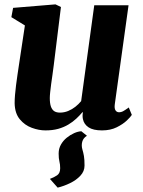

<svg xmlns="http://www.w3.org/2000/svg" viewBox="-20 -587 653 879"><path d="M352.5 14 378 34.5Q361 45 356.5 62Q352 79 357 96.5Q361.5 111.5 364.2 127Q367 142.5 367 171Q367 197 348.2 217.2Q329.5 237.5 301.2 251.2Q273 265 244 272L208.5 232Q227.5 225 241.5 215.5Q255.5 206 255.5 183Q255.5 165.5 252 152.2Q248.5 139 248.5 116Q248.5 93.5 258.8 75.2Q269 57 285.2 43.8Q301.5 30.5 319.5 22.5Q337.5 14.5 352.5 14ZM188 10Q158 10 125.8 -1.8Q93.5 -13.5 70.8 -40.8Q48 -68 47 -114.5Q47 -132 48.8 -153Q50.5 -174 53.5 -197.2Q56.5 -220.5 60 -244.5Q63.5 -268.5 67 -291.5L94 -470.5L32 -508.5L40 -551L234 -567L259 -555L226 -288Q223.5 -266.5 220.2 -244.5Q217 -222.5 214.2 -202.2Q211.5 -182 209.8 -165.5Q208 -149 208 -138Q208 -114 213 -99.5Q218 -85 228 -78.2Q238 -71.5 254.5 -71.5Q274 -71.5 291.8 -78.8Q309.5 -86 324.8 -98Q340 -110 351.5 -124L411.5 -563H568.5L505.5 -109.5Q503 -90.5 508.8 -81.8Q514.5 -73 525.5 -73Q534 -73 542.5 -77.2Q551 -81.5 569.5 -95L583.5 -61Q578.5 -52.5 560.8 -35.5Q543 -18.5 514.2 -4.2Q485.5 10 447 10Q406.5 10 385.5 -4Q364.5 -18 359.5 -42Q359 -45 358.5 -48.8Q358 -52.5 358 -56.5Q358 -60.5 358.5 -64.8Q359 -69 359.5 -72.5L357.5 -73.5Q345 -58.5 329.2 -43.8Q313.5 -29 293 -16.8Q272.5 -4.5 246.8 2.8Q221 10 188 10Z"/></svg>

Font: Merriweather 20pt Black
Style: Italic
Weight: 900
Italic angle: -7.8°
Version: Version 2.101